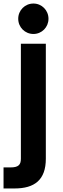

<svg xmlns="http://www.w3.org/2000/svg" viewBox="-43 -801 354 1085"><path d="M231 -695C231 -743 193 -781 146 -781C98 -781 60 -743 60 -695C60 -647 98 -609 146 -609C193 -609 231 -647 231 -695ZM75 96C75 131 60 145 17 145H-23V264H39C152 264 216 216 216 96V-554H75Z"/></svg>

Font: Matrixport Bold
Style: Regular
Weight: 600
Designer: Ninad Kale (Devanagari), Jonny Pinhorn (Latin)
Foundry: Indian Type Foundry
Version: Version 2.000;PS 1.0;hotconv 1.0.79;makeotf.lib2.5.61930; tt